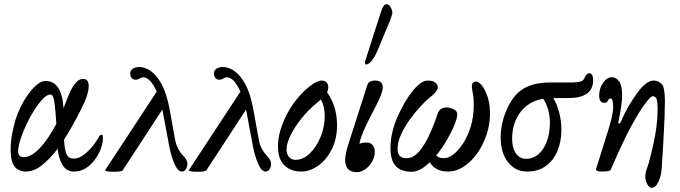

<svg xmlns="http://www.w3.org/2000/svg" viewBox="-20 -811 3259 920"><path d="M105 11Q85 11 68 2.5Q51 -6 41 -28.5Q31 -51 31 -94Q31 -134 38.5 -171Q46 -208 53 -233Q63 -266 79.5 -299.5Q96 -333 116.5 -361Q137 -389 158 -406Q179 -423 198 -423Q275 -423 284 -297Q284 -295 284 -292Q293 -313 301 -335Q309 -356 320 -379Q331 -402 346 -417.5Q361 -433 378 -433Q405 -433 405 -398Q405 -380 397 -354Q389 -328 371 -292Q350 -250 329 -212.5Q308 -175 287 -142Q287 -133 288 -125Q292 -82 302 -66.5Q312 -51 334 -51Q363 -51 396 -81Q429 -111 454 -155Q460 -166 467 -166Q473 -166 473 -149Q473 -125 462.5 -97Q452 -69 433.5 -44.5Q415 -20 390 -4.5Q365 11 336 11Q298 11 280 -19.5Q262 -50 257 -91Q257 -95 257 -99Q218 -48 180 -18.5Q142 11 105 11ZM67 -86Q67 -58 94 -58Q130 -58 171 -101.5Q212 -145 250 -218Q246 -278 242.5 -308Q239 -338 234 -348Q229 -358 221 -358Q205 -358 185 -337Q165 -316 144 -283Q123 -250 105.5 -212.5Q88 -175 77.5 -141.5Q67 -108 67 -86Z M524 12Q484 12 484 4L731 -372Q700 -441 665 -441Q659 -441 650 -435Q640 -429 629 -429Q618 -429 611 -437.5Q604 -446 604 -458Q604 -474 616.5 -482Q629 -490 648 -490Q674 -490 702.5 -470.5Q731 -451 755 -406.5Q779 -362 793 -286L819 -142Q824 -116 834 -97.5Q844 -79 855 -68Q878 -45 878 -27Q878 -11 870.5 0Q863 11 852 11Q832 11 816 -26Q800 -63 791 -110L758 -286L568 5Q563 12 524 12Z M925 12Q885 12 885 4L1132 -372Q1101 -441 1066 -441Q1060 -441 1051 -435Q1041 -429 1030 -429Q1019 -429 1012 -437.5Q1005 -446 1005 -458Q1005 -474 1017.5 -482Q1030 -490 1049 -490Q1075 -490 1103.5 -470.5Q1132 -451 1156 -406.5Q1180 -362 1194 -286L1220 -142Q1225 -116 1235 -97.5Q1245 -79 1256 -68Q1279 -45 1279 -27Q1279 -11 1271.5 0Q1264 11 1253 11Q1233 11 1217 -26Q1201 -63 1192 -110L1159 -286L969 5Q964 12 925 12Z M1424 11Q1373 11 1342.5 -19Q1312 -49 1312 -110Q1312 -145 1322 -181.5Q1332 -218 1349 -252Q1370 -296 1402 -335.5Q1434 -375 1467 -400Q1500 -425 1522 -425Q1536 -425 1544.5 -416.5Q1553 -408 1553 -392Q1553 -380 1547 -369Q1595 -302 1595 -211Q1595 -145 1569.5 -95Q1544 -45 1504.5 -17Q1465 11 1424 11ZM1353 -95Q1353 -72 1365 -58.5Q1377 -45 1396 -45Q1432 -45 1464 -75.5Q1496 -106 1516 -154.5Q1536 -203 1536 -255Q1536 -303 1517 -335Q1509 -326 1496 -316Q1456 -283 1423.5 -242Q1391 -201 1372 -162Q1353 -123 1353 -95Z M1690 14Q1634 14 1634 -45Q1634 -59 1637.5 -76Q1641 -93 1648 -116L1740 -403Q1746 -425 1778 -425Q1814 -425 1814 -392Q1814 -378 1803.5 -351Q1793 -324 1762 -266Q1710 -168 1702 -122Q1717 -128 1740 -128Q1755 -128 1765.5 -115.5Q1776 -103 1776 -84Q1776 -60 1763.5 -37.5Q1751 -15 1731 -0.5Q1711 14 1690 14ZM1734 -502Q1729 -502 1729 -510Q1729 -516 1730 -519L1805 -753Q1817 -791 1832 -791Q1843 -791 1851.5 -776.5Q1860 -762 1860 -750Q1860 -745 1855 -729.5Q1850 -714 1837 -684L1790 -571Q1760 -502 1734 -502Z M1953 12Q1901 12 1876 -15.5Q1851 -43 1851 -102Q1851 -140 1860.5 -179.5Q1870 -219 1886 -254Q1919 -328 1958.5 -376.5Q1998 -425 2029 -425Q2054 -425 2066 -415Q2082 -401 2076.5 -385Q2071 -369 2042 -346Q2025 -333 1998.5 -305Q1972 -277 1946 -241.5Q1920 -206 1902.5 -168.5Q1885 -131 1885 -98Q1885 -53 1927 -53Q1947 -53 1963.5 -63.5Q1980 -74 1995 -93Q2015 -119 2032 -154Q2049 -189 2060.5 -219.5Q2072 -250 2075 -261Q2083 -287 2101.5 -293Q2120 -299 2135 -294Q2171 -285 2171 -264Q2171 -246 2157.5 -212.5Q2144 -179 2121 -139.5Q2098 -100 2070 -66Q2082 -53 2108 -53Q2128 -53 2152 -71Q2176 -89 2198.5 -123Q2221 -157 2235.5 -204Q2250 -251 2250 -308Q2250 -328 2249 -341.5Q2248 -355 2246 -361Q2241 -388 2241 -397Q2241 -420 2263 -420Q2271 -420 2282.5 -409Q2294 -398 2306 -373Q2328 -327 2328 -268Q2328 -216 2311.5 -166Q2295 -116 2266.5 -76Q2238 -36 2202 -12.5Q2166 11 2127 11Q2095 11 2072 -1.5Q2049 -14 2040 -34Q2019 -13 1996.5 -0.5Q1974 12 1953 12Z M2506 11Q2449 11 2414 -34Q2379 -79 2379 -153Q2379 -187 2386.5 -220Q2394 -253 2406 -281Q2423 -322 2448.5 -352.5Q2474 -383 2515.5 -399.5Q2557 -416 2621 -416H2726Q2742 -416 2758.5 -419.5Q2775 -423 2780 -436Q2790 -460 2803 -460Q2822 -460 2822 -426Q2822 -341 2702 -341H2631Q2649 -312 2659.5 -271.5Q2670 -231 2670 -188Q2670 -133 2651 -87.5Q2632 -42 2595.5 -15.5Q2559 11 2506 11ZM2434 -146Q2434 -102 2452 -76Q2470 -50 2501 -50Q2535 -50 2560.5 -72.5Q2586 -95 2600.5 -134.5Q2615 -174 2615 -223Q2615 -254 2607.5 -282.5Q2600 -311 2583 -338Q2513 -326 2473.5 -273.5Q2434 -221 2434 -146Z M3102 89Q3091 89 3081.5 71.5Q3072 54 3072 34Q3072 17 3083 -13Q3088 -27 3095.5 -56Q3103 -85 3111.5 -123.5Q3120 -162 3125.5 -203.5Q3131 -245 3131 -284Q3131 -328 3125 -339Q3119 -350 3108 -350Q3100 -350 3083 -329.5Q3066 -309 3043 -273Q3007 -214 2973.5 -145.5Q2940 -77 2906 3Q2905 7 2892.5 9Q2880 11 2865 11Q2836 11 2836 1Q2836 -2 2837 -4L2880 -141Q2903 -212 2910.5 -245Q2918 -278 2918 -300Q2918 -339 2906 -339Q2899 -339 2896 -334Q2893 -329 2889.5 -323.5Q2886 -318 2876 -318Q2851 -318 2851 -354Q2851 -387 2869.5 -414Q2888 -441 2913 -441Q2932 -441 2946.5 -421Q2961 -401 2961 -356Q2961 -331 2956.5 -299.5Q2952 -268 2942 -221L2951 -219Q2974 -272 2995.5 -308Q3017 -344 3038 -372Q3079 -425 3112 -425Q3134 -425 3151 -408Q3166 -392 3166 -327Q3166 -298 3164.5 -255.5Q3163 -213 3160.5 -167.5Q3158 -122 3155.5 -80.5Q3153 -39 3151 -11Q3149 17 3147 23Q3132 89 3102 89Z"/></svg>

Font: Junicode Two Beta Condensed
Style: Italic
Weight: 400
Width: 3
Italic angle: -9°
Version: Version 1.053; ttfautohint (v1.8.4)